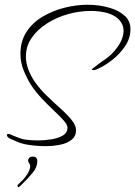

<svg xmlns="http://www.w3.org/2000/svg" viewBox="-20 -602 569 808"><path d="M171 13Q127 13 85 5Q63 0 48.5 -7Q34 -14 23 -18Q9 -25 9 -34Q9 -38 15 -38Q17 -38 19 -38Q21 -38 24 -36Q39 -30 56 -23Q73 -16 91 -14Q99 -13 112 -12Q125 -11 139 -11Q166 -11 195 -15.5Q224 -20 244 -31.5Q264 -43 264 -65Q264 -77 248 -95Q232 -113 207 -136.5Q182 -160 155.5 -188Q129 -216 109 -247Q91 -276 78.5 -308.5Q66 -341 66 -375Q66 -429 91.5 -468Q117 -507 159.5 -532Q202 -557 251.5 -569.5Q301 -582 349 -582Q373 -582 394 -579Q421 -576 452.5 -565.5Q484 -555 506.5 -534Q529 -513 529 -478Q529 -441 506 -407Q483 -373 449.5 -347.5Q416 -322 384 -309Q378 -307 374 -307Q367 -307 367 -310Q367 -312 372 -315.5Q377 -319 378 -320Q401 -338 422.5 -352.5Q444 -367 461 -387Q481 -410 490.5 -431.5Q500 -453 500 -472Q500 -504 473.5 -526Q447 -548 397 -554Q388 -555 379 -555.5Q370 -556 361 -556Q314 -556 266 -542.5Q218 -529 178 -503.5Q138 -478 113.5 -443Q89 -408 89 -364Q89 -313 127 -257Q148 -227 177 -199Q206 -171 234.5 -145.5Q263 -120 281.5 -97Q300 -74 300 -54Q300 -29 281.5 -14Q263 1 233.5 7Q204 13 171 13ZM118 57Q137 57 137 76Q137 101 119 123Q101 145 86 160Q83 162 75.5 170.5Q68 179 60 185Q59 186 58 186Q56 186 54.5 183Q53 180 54 177Q56 174 66 165Q76 156 84 146Q107 118 107 97Q107 90 102.5 84.5Q98 79 98 73Q98 68 103 62.5Q108 57 118 57Z"/></svg>

Font: Waterfall
Style: Regular
Weight: 400
Designer: Robert E. Leuschke
Foundry: Robert E. Leuschke
Version: Version 1.010; ttfautohint (v1.8.3)